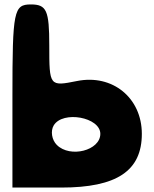

<svg xmlns="http://www.w3.org/2000/svg" viewBox="-20 -903 692 865"><path d="M36 -471V-58H256C506 -58 619 -133 619 -300C619 -462 487 -570 327 -538C203 -513 202 -515 202 -698C202 -856 190 -883 119 -883C42 -883 36 -854 36 -471ZM432 -300C432 -225 296 -190 236 -250C213 -273 207 -313 222 -338C263 -406 432 -375 432 -300Z"/></svg>

Font: Hussar Skorodowane
Style: Bold
Weight: 700
Foundry: Cannot Into Space Fonts
Version: Version 0.892